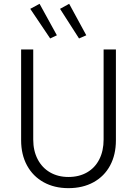

<svg xmlns="http://www.w3.org/2000/svg" viewBox="-20 -979 718 1007"><path d="M90.8 -243.2V-719.7H154.3V-247.1Q154.3 -188.5 177.5 -143.8Q200.7 -99.1 242.4 -75Q284.2 -50.8 338.9 -50.8Q395 -50.8 436.8 -75Q478.5 -99.1 501 -143.6Q523.4 -188 523.4 -247.1V-719.7H587.9V-243.2Q587.9 -167.5 557.4 -110.8Q526.9 -54.2 470.5 -23.2Q414.1 7.8 338.9 7.8Q265.1 7.8 209 -23.2Q152.8 -54.2 121.8 -111.1Q90.8 -168 90.8 -243.2ZM138.7 -932.6 187.5 -959 278.3 -793.9 243.2 -777.3ZM294.9 -932.6 342.8 -959 432.6 -793.9 394.5 -777.3Z"/></svg>

Font: Reddit Sans Chocolate Light
Style: Regular
Weight: 300
Designer: Stephen Hutchings
Foundry: Reddit
Version: Version 1.013